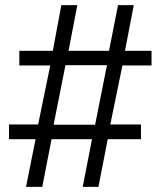

<svg xmlns="http://www.w3.org/2000/svg" viewBox="-20 -725 640 745"><path d="M81 0 118 -185H15V-242H128L175 -471H55V-528H185L218 -705H280L246 -528H403L438 -705H499L465 -528H568V-471H455L408 -242H527V-185H398L362 0H301L337 -185H180L144 0ZM188 -241H349L395 -472H234Z"/></svg>

Font: Nunito Sans 6pt Light
Style: Regular
Weight: 300
Version: Version 3.101;gftools[0.9.27]